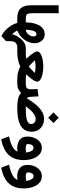

<svg xmlns="http://www.w3.org/2000/svg" viewBox="1072 -1798 992 3175"><g transform="rotate(90 1567.5 -210.0)"><path d="M66.4 -684.6H198.2V-238.3Q198.2 -186.5 213.4 -163.8Q228.5 -141.1 275.9 -141.1H288.1V0H275.9Q166.5 0 116.5 -56.6Q66.4 -113.3 66.4 -226.6Z M268.6 0V-141.1H350.1V-152.3Q350.1 -199.2 360.1 -251.5Q370.1 -303.7 392.8 -349.9Q415.5 -396 452.9 -424.8Q490.2 -453.6 544.4 -453.6Q591.3 -453.6 625 -430.9Q658.7 -408.2 676.5 -369.4Q694.3 -330.6 694.3 -282.2Q694.3 -236.8 677.2 -192.6Q660.2 -148.4 630.9 -110.1Q601.6 -71.8 564.2 -43.7Q526.9 -15.6 485.8 -2.4Q492.7 18.6 509.5 43Q526.4 67.4 545.9 84.5Q556.2 42.5 578.9 2.4Q601.6 -37.6 632.3 -70.1Q663.1 -102.5 698.5 -121.8Q733.9 -141.1 770 -141.1H786.1V0H769Q705.6 0 682.4 32.5Q659.2 64.9 659.2 130.4Q659.2 142.6 659.7 156Q660.2 169.4 661.1 183.1L575.7 262.7Q527.8 239.7 482.9 198.2Q438 156.7 405 105Q372.1 53.2 359.9 0ZM539.1 -317.4Q521 -317.4 508.1 -300.8Q495.1 -284.2 487.1 -258.5Q479 -232.9 475.3 -204.3Q471.7 -175.8 471.7 -152.3V-141.1Q501.5 -143.6 526.4 -162.1Q551.3 -180.7 566.7 -209.7Q582 -238.8 582 -272Q582 -293 570.3 -305.2Q558.6 -317.4 539.1 -317.4Z M1080.1 -430.2Q1118.7 -430.2 1162.1 -424.6Q1205.6 -418.9 1243.7 -406.5Q1281.7 -394 1305.9 -374.3Q1330.1 -354.5 1330.1 -326.7Q1330.1 -310.5 1317.6 -287.1Q1305.2 -263.7 1285.9 -238Q1266.6 -212.4 1245.8 -189.2Q1225.1 -166 1209 -149.9Q1229 -144 1247.6 -142.6Q1266.1 -141.1 1282.2 -141.1H1358.4V0H1282.7Q1225.6 0 1175 -13.4Q1124.5 -26.9 1080.1 -49.3Q1033.2 -25.9 967.5 -12.9Q901.9 0 843.8 0H766.6V-141.1H844.2Q855.5 -141.1 874.8 -141.6Q894 -142.1 915 -144Q936 -146 951.2 -150.4Q935.1 -166.5 914.6 -189.7Q894 -212.9 875 -238.5Q856 -264.2 843.3 -287.4Q830.6 -310.5 830.6 -326.7Q830.6 -354.5 854.5 -374.3Q878.4 -394 916.5 -406.5Q954.6 -418.9 998 -424.6Q1041.5 -430.2 1080.1 -430.2ZM1080.6 -302.2Q1056.6 -302.2 1030 -299.8Q1003.4 -297.4 974.6 -291.5Q995.1 -269.5 1019.8 -245.8Q1044.4 -222.2 1062.3 -205.6Q1080.1 -189 1080.1 -189Q1080.1 -189 1098.1 -205.6Q1116.2 -222.2 1141.4 -245.8Q1166.5 -269.5 1186.5 -291.5Q1158.2 -297.4 1131.6 -299.8Q1105 -302.2 1080.6 -302.2Z M1926.3 -686 2014.2 -598.1 1926.3 -510.7 1838.9 -598.1ZM1606.4 -160.2Q1639.6 -214.8 1676.8 -265.6Q1713.9 -316.4 1755.9 -356.4Q1797.9 -396.5 1845.2 -419.7Q1892.6 -442.9 1946.3 -442.9Q2008.3 -442.9 2055.9 -416.5Q2103.5 -390.1 2130.6 -344.2Q2157.7 -298.3 2157.7 -239.3Q2157.7 -170.4 2128.4 -124.3Q2099.1 -78.1 2046.9 -50.8Q1994.6 -23.4 1925.5 -11.7Q1856.4 0 1776.9 0H1751Q1669.9 0 1611.3 -14.4Q1552.7 -28.8 1516.6 -63.5Q1489.3 -33.7 1451.7 -16.8Q1414.1 0 1358.9 0H1338.9L1339.4 -141.1H1358.9Q1417 -141.1 1436.3 -159.4Q1455.6 -177.7 1455.6 -227.1Q1455.6 -254.9 1453.9 -282Q1452.1 -309.1 1450.2 -335L1572.3 -350.1L1581.5 -210.9Q1583.5 -191.4 1589.6 -177Q1595.7 -162.6 1606.4 -160.2ZM1949.7 -304.2Q1912.1 -304.2 1874 -280.5Q1835.9 -256.8 1801.3 -219.5Q1766.6 -182.1 1738.3 -141.1H1782.7Q1848.6 -141.1 1905 -147.7Q1961.4 -154.3 1995.6 -173.3Q2029.8 -192.4 2029.8 -230Q2029.8 -263.7 2007.1 -283.9Q1984.4 -304.2 1949.7 -304.2Z M2627 -108.4Q2627 5.9 2584.7 81.5Q2542.5 157.2 2465.3 201.7Q2388.2 246.1 2282.7 266.1L2234.4 135.7Q2334 116.7 2401.1 81.5Q2468.3 46.4 2486.3 -4.9Q2474.1 -2.4 2460.9 -0.7Q2447.8 1 2437 1Q2344.2 1 2291 -40Q2237.8 -81.1 2237.8 -174.8Q2237.8 -213.9 2249.5 -254.6Q2261.2 -295.4 2284.7 -329.8Q2308.1 -364.3 2342.8 -385.3Q2377.4 -406.2 2423.3 -406.2Q2476.1 -406.2 2514.4 -380.9Q2552.7 -355.5 2577.6 -313Q2602.5 -270.5 2614.7 -217.3Q2627 -164.1 2627 -108.4ZM2435.1 -139.6Q2456.1 -139.6 2473.4 -142.1Q2490.7 -144.5 2502 -147Q2499 -171.9 2490.7 -200.2Q2482.4 -228.5 2466.1 -248.8Q2449.7 -269 2422.4 -269Q2398.9 -269 2385.5 -253.4Q2372.1 -237.8 2366.7 -216.8Q2361.3 -195.8 2361.3 -180.2Q2361.3 -153.8 2382.6 -146.7Q2403.8 -139.6 2435.1 -139.6Z M3095.7 -108.4Q3095.7 5.9 3053.5 81.5Q3011.2 157.2 2934.1 201.7Q2856.9 246.1 2751.5 266.1L2703.1 135.7Q2802.7 116.7 2869.9 81.5Q2937 46.4 2955.1 -4.9Q2942.9 -2.4 2929.7 -0.7Q2916.5 1 2905.8 1Q2813 1 2759.8 -40Q2706.5 -81.1 2706.5 -174.8Q2706.5 -213.9 2718.3 -254.6Q2730 -295.4 2753.4 -329.8Q2776.9 -364.3 2811.5 -385.3Q2846.2 -406.2 2892.1 -406.2Q2944.8 -406.2 2983.2 -380.9Q3021.5 -355.5 3046.4 -313Q3071.3 -270.5 3083.5 -217.3Q3095.7 -164.1 3095.7 -108.4ZM2903.8 -139.6Q2924.8 -139.6 2942.1 -142.1Q2959.5 -144.5 2970.7 -147Q2967.8 -171.9 2959.5 -200.2Q2951.2 -228.5 2934.8 -248.8Q2918.5 -269 2891.1 -269Q2867.7 -269 2854.2 -253.4Q2840.8 -237.8 2835.4 -216.8Q2830.1 -195.8 2830.1 -180.2Q2830.1 -153.8 2851.3 -146.7Q2872.6 -139.6 2903.8 -139.6Z"/></g></svg>

Font: Vazirmatn FD ExtraBold
Style: Regular
Weight: 800
Designer: Saber Rastikerdar
Foundry: Saber Rastikerdar
Version: Version 33.003